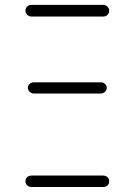

<svg xmlns="http://www.w3.org/2000/svg" viewBox="-20 -750 540 770"><path d="M106.4 0Q96.7 0 89.4 -6.3Q82 -12.7 82 -22.9Q82 -33.2 88.9 -39.6Q95.7 -45.9 106.4 -45.9H393.6Q403.3 -45.9 410.6 -39.6Q418 -33.2 418 -22.9Q418 -12.7 411.1 -6.3Q404.3 0 393.6 0ZM115.2 -419.9H384.8Q393.6 -419.9 400.9 -413.6Q408.2 -407.2 408.2 -397.9Q408.2 -388.7 400.9 -381.8Q393.6 -375 384.8 -375H115.2Q106.4 -375 99.1 -381.8Q91.8 -388.7 91.8 -397.9Q91.8 -407.2 99.1 -413.6Q106.4 -419.9 115.2 -419.9ZM106.4 -683.6Q96.7 -683.6 89.4 -690.4Q82 -697.3 82 -707Q82 -716.8 88.9 -723.6Q95.7 -730.5 106.4 -730.5H393.6Q403.3 -730.5 410.6 -723.6Q418 -716.8 418 -707Q418 -697.3 411.1 -690.4Q404.3 -683.6 393.6 -683.6Z"/></svg>

Font: Rounded-L Mgen+ 1m light
Style: Regular
Weight: 200
Designer: [Source Han Sans]
Ryoko NISHIZUKA  (kana & ideographs); Paul D. Hunt (Latin, Greek & Cyrillic); Wenlong ZHANG  (bopomofo
Version: Version 1.059.20150602